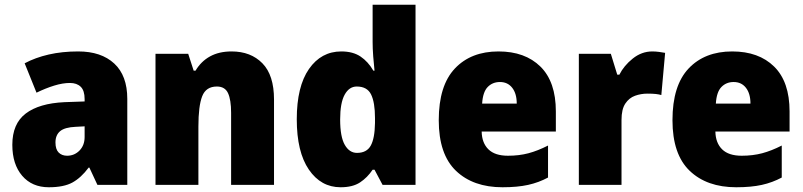

<svg xmlns="http://www.w3.org/2000/svg" viewBox="-20 -780 3387 810"><path d="M310 -563Q407 -563 462 -512Q517 -461 517 -363V0H391L357 -73H354Q322 -30 285.5 -10Q249 10 186 10Q115 10 73.5 -38.5Q32 -87 32 -169Q32 -258 88.5 -301Q145 -344 252 -349L337 -352V-362Q337 -398 320.5 -414Q304 -430 275 -430Q245 -430 209 -419Q173 -408 134 -389L84 -513Q129 -537 185.5 -550Q242 -563 310 -563ZM299 -245Q253 -243 233.5 -226.5Q214 -210 214 -179Q214 -150 227.5 -136.5Q241 -123 263 -123Q294 -123 315.5 -145Q337 -167 337 -202V-247Z M957 -563Q1038 -563 1087 -513Q1136 -463 1136 -360V0H955V-304Q955 -359 942 -387Q929 -415 895 -415Q849 -415 833 -374Q817 -333 817 -246V0H636V-553H774L797 -482H805Q828 -521 866 -542Q904 -563 957 -563Z M1417 10Q1334 10 1283 -64.5Q1232 -139 1232 -277Q1232 -415 1283.5 -489Q1335 -563 1420 -563Q1469 -563 1501 -541.5Q1533 -520 1555 -482H1560Q1557 -509 1554.5 -542Q1552 -575 1552 -603V-760H1733V0H1594L1560 -64H1552Q1530 -31 1499 -10.5Q1468 10 1417 10ZM1486 -135Q1527 -135 1544 -165.5Q1561 -196 1562 -261V-282Q1562 -348 1545.5 -381.5Q1529 -415 1485 -415Q1453 -415 1434 -380.5Q1415 -346 1415 -276Q1415 -203 1434.5 -169Q1454 -135 1486 -135Z M2083 -563Q2195 -563 2260 -499Q2325 -435 2325 -310V-225H2012Q2013 -177 2040.5 -150Q2068 -123 2123 -123Q2170 -123 2209.5 -133.5Q2249 -144 2292 -166V-31Q2253 -10 2208 0Q2163 10 2100 10Q1976 10 1903.5 -59.5Q1831 -129 1831 -273Q1831 -419 1899 -491Q1967 -563 2083 -563ZM2089 -434Q2058 -434 2037.5 -413Q2017 -392 2014 -343H2160Q2160 -385 2141 -409.5Q2122 -434 2089 -434Z M2732 -563Q2746 -563 2760.5 -561Q2775 -559 2786 -557L2770 -379Q2760 -382 2746.5 -383.5Q2733 -385 2711 -385Q2684 -385 2659 -376Q2634 -367 2618 -343Q2602 -319 2602 -274V0H2422V-553H2557L2584 -465H2593Q2612 -503 2649.5 -533Q2687 -563 2732 -563Z M3069 -563Q3181 -563 3246 -499Q3311 -435 3311 -310V-225H2998Q2999 -177 3026.5 -150Q3054 -123 3109 -123Q3156 -123 3195.5 -133.5Q3235 -144 3278 -166V-31Q3239 -10 3194 0Q3149 10 3086 10Q2962 10 2889.5 -59.5Q2817 -129 2817 -273Q2817 -419 2885 -491Q2953 -563 3069 -563ZM3075 -434Q3044 -434 3023.5 -413Q3003 -392 3000 -343H3146Q3146 -385 3127 -409.5Q3108 -434 3075 -434Z"/></svg>

Font: Noto Sans Gujarati SemiCondensed Black
Style: Regular
Weight: 900
Width: 4
Designer: Jelle Bosma - Monotype Design Team, Universal Thirst
Foundry: Monotype Imaging Inc.
Version: Version 2.106; ttfautohint (v1.8.4.7-5d5b)